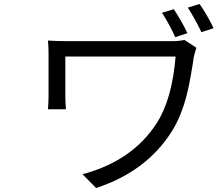

<svg xmlns="http://www.w3.org/2000/svg" viewBox="-20 -879 1089 961"><path d="M903 -679 963 -640Q961 -634 956 -617Q952 -603 950 -594L943 -548L935 -501Q927 -453 915 -405Q886 -293 839 -220Q712 -20 461 62L393 -7Q642 -73 764 -262Q841 -381 859 -596H307V-396Q307 -370 310 -332H220Q223 -368 223 -396V-610Q223 -644 220 -676Q259 -673 326 -673H840Q876 -673 903 -679ZM920 -841 979 -859Q1018 -803 1049 -738L988 -718Q959 -780 920 -841ZM791 -815 850 -833Q891 -770 918 -713L857 -693Q832 -750 791 -815Z"/></svg>

Font: Source Han Sans Regular
Style: Regular
Weight: 400
Designer: Ryoko NISHIZUKA  (kana & ideographs); Paul D. Hunt (Latin, Greek & Cyrillic); Wenlong ZHANG  (bopomofo); Sandoll Communi
Foundry: Adobe Systems Incorporated
Version: Version 1.00 January 18, 2024, initial release